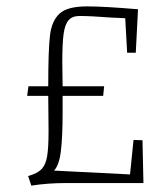

<svg xmlns="http://www.w3.org/2000/svg" viewBox="-20 -573 527 601"><path d="M429 0H185Q130 0 78 8L68 -22Q97 -30 110 -43.5Q123 -57 127.5 -83.5Q132 -110 132 -163L131 -273H65L69 -303H131Q131 -417 136.5 -462.5Q142 -508 166.5 -530.5Q191 -553 252 -553Q306 -553 412 -544L405 -408H378L372 -516L328 -518Q263 -523 229 -523Q206 -523 194.5 -509.5Q183 -496 179 -466Q175 -436 175 -379L176 -303H306L303 -273H176V-221Q176 -144 170.5 -99.5Q165 -55 149 -39L387 -27L398 -135L426 -134Z"/></svg>

Font: Grenze ExtraLight
Style: Regular
Weight: 275
Designer: Renata Polastri
Foundry: Omnibus-Type
Version: Version 1.002; ttfautohint (v1.8)